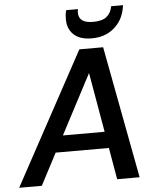

<svg xmlns="http://www.w3.org/2000/svg" viewBox="-85 -962 820 1013"><g transform="rotate(-5 325.0 -456.0)"><path d="M-25 0 355 -700H481L613 0H494L465 -168H183L95 0ZM229 -255H450L395 -571ZM426 -752Q363 -752 330.5 -782.5Q298 -813 298 -864Q298 -877 299 -887.5Q300 -898 304 -912H366Q365 -907 364.5 -902Q364 -897 364 -893Q364 -867 382 -852.5Q400 -838 441 -838Q489 -838 512.5 -857.5Q536 -877 542 -912H605L602 -895Q590 -831 543 -791.5Q496 -752 426 -752Z"/></g></svg>

Font: Rethink Sans SemiBold
Style: Italic
Weight: 600
Italic angle: -10°
Designer: The Rethink Sans project authors (Hans Thiessen). DM Sans designed by Colophon Foundry.
Foundry: Rethink Communications LLC
Version: Version 1.001